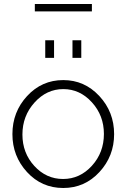

<svg xmlns="http://www.w3.org/2000/svg" viewBox="-20 -929 632 959"><path d="M154 -872V-909H439V-872ZM206 -640V-728H250V-640ZM342 -640V-728H386V-640ZM42 -259Q42 -370 115.5 -449.5Q189 -529 296 -529Q402 -529 476 -449.5Q550 -370 550 -259Q550 -149 476.5 -69.5Q403 10 296 10Q188 10 115 -69.5Q42 -149 42 -259ZM499 -260Q499 -352 439 -418Q379 -484 296 -484Q213 -484 152.5 -417Q92 -350 92 -257Q92 -165 151.5 -100Q211 -35 295 -35Q379 -35 439 -101Q499 -167 499 -260Z"/></svg>

Font: Raleway-v4020 Light
Style: Regular
Weight: 300
Designer: Matt McInerney, Pablo Impallari, Rodrigo Fuenzalida
Foundry: Matt McInerney, Pablo Impallari, Rodrigo Fuenzalida
Version: Version 4.020;PS 004.020;hotconv 1.0.88;makeotf.lib2.5.64775